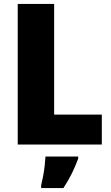

<svg xmlns="http://www.w3.org/2000/svg" viewBox="-20 -734 566 975"><path d="M70 0V-714H255V-152H497V0ZM377 72Q362 112 344.5 147.5Q327 183 302 221H189V207Q194 187 199 160.5Q204 134 207 107Q210 80 211 61H377Z"/></svg>

Font: Noto Sans Tamil SemiCondensed Black
Style: Regular
Weight: 900
Width: 4
Designer: Jelle Bosma - Monotype Design Team
Foundry: Monotype Imaging Inc.
Version: Version 2.004; ttfautohint (v1.8.4.7-5d5b)